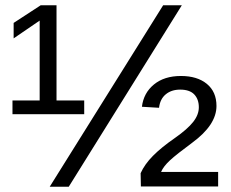

<svg xmlns="http://www.w3.org/2000/svg" viewBox="-20 -708 874 728"><path d="M299.3 -327.1V-274.9H27.3V-327.1H130.4V-629.9L31.7 -562.5V-621.1L134.3 -688H194.3V-327.1ZM669.4 -688 240.7 0H168.5L598.6 -688ZM807.1 -56.2V-1H514.2L513.2 -51.3Q528.3 -85 559.8 -116.9Q591.3 -148.9 643.6 -185.1Q690.9 -218.3 712.4 -245.6Q733.9 -272.9 733.9 -301.3Q733.9 -331.5 716.6 -349.9Q699.2 -368.2 663.1 -368.2Q629.9 -368.2 608.4 -350.3Q586.9 -332.5 583 -299.3L518.1 -303.2Q524.4 -355.5 563.7 -387.7Q603 -419.9 666 -419.9Q728 -419.9 764.4 -389.9Q800.8 -359.9 800.8 -306.2Q800.8 -234.4 709 -167Q679.2 -145 658.2 -128.4Q637.2 -111.8 625 -100.6Q599.6 -77.1 590.8 -56.2Z"/></svg>

Font: Arimo Nerd Font
Style: Regular
Weight: 400
Designer: Steve Matteson
Foundry: Monotype Imaging Inc.
Version: Version 1.33;Nerd Fonts 3.2.1